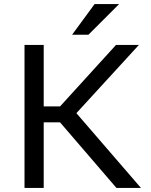

<svg xmlns="http://www.w3.org/2000/svg" viewBox="-20 -920 740 940"><path d="M100 0H194V-321H274L550 0H670L354 -366L660 -700H548L274 -399H194V-700H100ZM333 -750H413L563 -900H443Z"/></svg>

Font: Golos Text VF
Style: Regular
Weight: 400
Designer: A.Korolkova, Vitaly Kuzmin
Foundry: ParaType Ltd
Version: Version 2.005